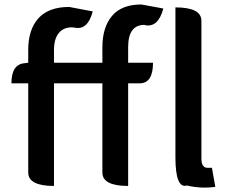

<svg xmlns="http://www.w3.org/2000/svg" viewBox="-20 -830 1015 857"><path d="M941 4Q878 13 814 -2Q763 13 763 -129V-797Q879 -797 879 -737V-123Q879 -81 906 -81H926L941 4ZM552 0Q437 0 437 -60V-458H221V0Q106 0 106 -60V-458H31Q31 -544 91 -548L106 -550V-608Q106 -697 151 -748Q197 -799 289 -799L394 -779Q371 -693 312 -707L300 -708Q263 -708 242 -682Q221 -656 221 -607V-550H437V-619Q437 -708 480 -759Q523 -810 611 -810L709 -792Q686 -705 626 -718L625 -719Q552 -719 552 -620V-550H663Q663 -458 603 -458H552V0Z"/></svg>

Font: Swei Half Moon CJK TC
Style: Medium
Weight: 500
Version: Version 2.125